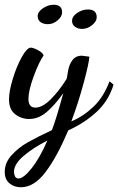

<svg xmlns="http://www.w3.org/2000/svg" viewBox="-40 -510 499 810"><path d="M-20 215Q-20 176 9.5 144Q39 112 78 90Q117 68 179 39Q196 -4 227 -117Q191 -66 156.5 -37Q122 -8 83 -8Q50 -8 24 -28Q-2 -48 -2 -91Q-2 -125 14 -177.5Q30 -230 52 -269.5Q74 -309 90 -309Q100 -309 120 -298.5Q140 -288 144 -276Q125 -250 102.5 -189Q80 -128 80 -93Q80 -56 109 -56Q139 -56 174 -91Q209 -126 241 -177Q243 -184 247 -210Q251 -236 265 -255.5Q279 -275 305 -275Q309 -275 337 -271Q336 -246 313.5 -162Q291 -78 261 2Q310 -18 353.5 -59Q397 -100 422 -167L439 -153Q418 -84 366.5 -37Q315 10 248 40Q201 151 152.5 215.5Q104 280 48 280Q20 280 0 263.5Q-20 247 -20 215ZM160 83Q102 112 60.5 147Q19 182 19 215Q19 226 23.5 234.5Q28 243 38 243Q59 243 93 200.5Q127 158 160 83ZM119 -442Q119 -460 141 -475Q163 -490 186 -490Q222 -490 222 -458Q222 -440 203 -424Q184 -408 162 -408Q144 -408 131.5 -416.5Q119 -425 119 -442ZM264 -422Q264 -441 285.5 -455.5Q307 -470 331 -470Q368 -470 368 -437Q368 -420 348.5 -404Q329 -388 306 -388Q289 -388 276.5 -397Q264 -406 264 -422Z"/></svg>

Font: Dancing Script
Style: Bold
Weight: 700
Designer: Pablo Impallari
Foundry: Pablo Impallari
Version: Version 2.000